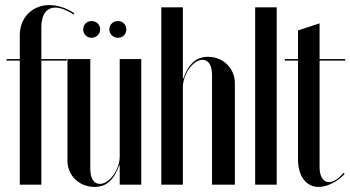

<svg xmlns="http://www.w3.org/2000/svg" viewBox="-20 -728 1381 757"><path d="M6 -495V-489H58V0H143V-489H243V-495H143V-621C143 -670 163 -698 198 -698C218 -698 242 -689 270 -671L273 -676C241 -697 206 -708 175 -708C107 -708 58 -658 58 -590V-495Z M308 -612C308 -594 322 -579 341 -579C360 -579 375 -594 375 -612C375 -631 360 -645 341 -645C322 -645 308 -631 308 -612ZM411 -612C411 -594 426 -579 445 -579C464 -579 478 -593 478 -612C478 -631 464 -645 445 -645C426 -645 411 -631 411 -612ZM450 -76H452V0H537V-495H452V-111C452 -60 412 -3 374 -3C350 -3 336 -24 336 -63V-495H246V-95C246 -36 292 9 353 9C399 9 429 -18 450 -76Z M703 -419H701V-699H616V0H701V-384C701 -435 741 -492 778 -492C802 -492 816 -471 816 -432V0H906V-400C906 -459 860 -504 800 -504C754 -504 724 -477 703 -419Z M986 0H1071V-699H986Z M1236 9C1270 9 1311 -12 1339 -42L1334 -46C1315 -23 1294 -10 1277 -10C1254 -10 1240 -33 1240 -68V-489H1341V-495H1240V-636L1155 -608V-495H1103V-489H1155V-99C1155 -34 1187 9 1236 9Z"/></svg>

Font: Moniqa SemBd Display
Style: Regular
Weight: 600
Designer: Rajesh Rajput
Foundry: Rajesh Rajput
Version: Version 1.000